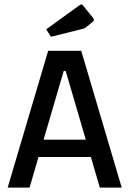

<svg xmlns="http://www.w3.org/2000/svg" viewBox="-20 -857 591 877"><path d="M15 0 200 -625H351L536 0H436L280 -533H271L115 0ZM107 -140V-219H446V-140ZM213 -689 191 -723 343 -833Q349 -837 351 -837Q355 -837 359 -832L402 -779Q409 -770 409 -767Q409 -761 402 -756L375 -734Q370 -730 366 -728Q362 -726 353 -724Z"/></svg>

Font: Changa ExtraLight
Style: Regular
Weight: 400
Version: Version 3.002; ttfautohint (v1.8.2)